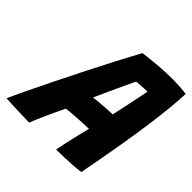

<svg xmlns="http://www.w3.org/2000/svg" viewBox="-227 -821 981 981"><g transform="rotate(45 264.0 -330.0)"><path d="M118 7.5Q101.5 7.5 69 6.5Q36.5 5.5 2.8 4.2Q-31 3 -51.5 1.5Q-35.5 -35.5 -6.2 -96.5Q23 -157.5 59.5 -231.5Q96 -305.5 135 -382.5Q174 -459.5 210.5 -529.8Q247 -600 276 -653Q328.5 -659.5 379.2 -663.8Q430 -668 477 -668Q530 -668 580 -661.5Q578 -617.5 572.8 -560.5Q567.5 -503.5 557 -426.2Q546.5 -349 529 -244.8Q511.5 -140.5 485 -2Q467.5 0.5 436.5 2.8Q405.5 5 371.8 6.2Q338 7.5 312.5 7.5Q317 -16.5 324.5 -51Q332 -85.5 340.8 -121.8Q349.5 -158 356.5 -186Q330 -185.5 297.2 -183.5Q264.5 -181.5 237.2 -179.2Q210 -177 200 -175Q174.5 -123.5 152 -73Q129.5 -22.5 118 7.5ZM258 -314Q270 -316 295 -318Q320 -320 346.8 -321.8Q373.5 -323.5 390 -324Q392.5 -334.5 398.8 -363.8Q405 -393 412.5 -427.8Q420 -462.5 426 -491.8Q432 -521 433.5 -532Q425 -532 409 -531Q393 -530 377.5 -529Q362 -528 356 -527Q349 -512.5 337 -486.5Q325 -460.5 310.5 -429.5Q296 -398.5 282.2 -368Q268.5 -337.5 258 -314Z"/></g></svg>

Font: Grandstander
Style: Bold Italic
Weight: 700
Italic angle: -15°
Designer: Tyler Finck
Foundry: Etcetera Type Co
Version: Version 1.200; ttfautohint (v1.8.3)